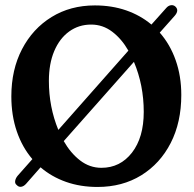

<svg xmlns="http://www.w3.org/2000/svg" viewBox="-20 -731 770 762"><path d="M46.5 3.5Q38.5 -2.5 40.2 -13.2Q42 -24 50.5 -34L108.5 -99.5Q68.5 -146 46.8 -209.2Q25 -272.5 25 -348.5Q25 -454.5 67.5 -536Q110 -617.5 184.8 -663.5Q259.5 -709.5 356.5 -709.5Q424 -709.5 480.8 -689.8Q537.5 -670 581 -633.5L639.5 -699Q647.5 -708.5 657.8 -710.2Q668 -712 676 -705Q692 -690 673.5 -668.5L614 -601.5Q655 -555 677.2 -492Q699.5 -429 699.5 -354Q699.5 -245.5 657.5 -163.5Q615.5 -81.5 540.5 -35.2Q465.5 11 367 11Q299 11 241.8 -9.2Q184.5 -29.5 141 -67L83.5 -1.5Q74.5 8.5 64.5 10.2Q54.5 12 46.5 3.5ZM174 -410Q174 -306.5 211.5 -215.5L489.5 -530Q463 -576.5 425.5 -605Q388 -633.5 342 -633.5Q292.5 -633.5 254.5 -606Q216.5 -578.5 195.2 -528.2Q174 -478 174 -410ZM550.5 -287Q550.5 -393 511.5 -485.5L233 -171Q260 -123.5 298 -94.2Q336 -65 382.5 -65Q457 -65 503.8 -125.2Q550.5 -185.5 550.5 -287Z"/></svg>

Font: Fraunces 144pt SuperSoft SemiBold
Style: Regular
Weight: 600
Version: Version 1.000;[b76b70a41]